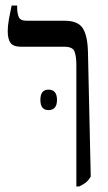

<svg xmlns="http://www.w3.org/2000/svg" viewBox="-20 -667 390 694"><path d="M256 7V-432Q256 -463 249.5 -480.5Q243 -498 213 -498H57Q28 -498 18 -512Q8 -526 8 -553Q8 -575 12.5 -599.5Q17 -624 22 -647H42V-641Q42 -618 48 -605Q54 -592 77 -592H214Q262 -592 279.5 -564.5Q297 -537 298 -476L308 -29Q300 -15 290.5 -7.5Q281 0 266 7ZM126 -306Q126 -343 155 -343Q186 -343 186 -306Q186 -269 155 -269Q126 -269 126 -306Z"/></svg>

Font: Noto Serif Hebrew ExtraCondensed Medium
Style: Regular
Weight: 500
Width: 2
Designer: Monotype Design Team
Foundry: Monotype Imaging Inc.
Version: Version 2.004; ttfautohint (v1.8.4.7-5d5b)